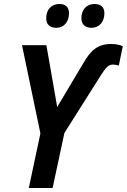

<svg xmlns="http://www.w3.org/2000/svg" viewBox="-20 -940 634 960"><path d="M438 -801C476 -801 502 -831 502 -874C502 -906 482 -920 453 -920C411 -920 387 -890 387 -849C387 -816 408 -801 438 -801ZM262 -801C300 -801 325 -831 325 -874C325 -906 306 -920 277 -920C235 -920 211 -890 211 -849C211 -816 231 -801 262 -801ZM124 0H243L302 -275L489 -571C516 -612 528 -617 546 -617C556 -617 566 -615 574 -612L594 -709C579 -716 559 -720 536 -720C467 -720 433 -687 396 -623L266 -405L212 -714H90L182 -273Z"/></svg>

Font: Noto Sans SemiCondensed SemiBold
Style: Italic
Weight: 600
Width: 4
Italic angle: -12°
Designer: Monotype Design Team
Foundry: Monotype Imaging Inc.
Version: Version 2.013